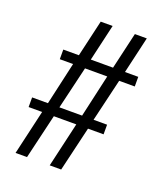

<svg xmlns="http://www.w3.org/2000/svg" viewBox="-119 -706 674 787"><g transform="rotate(20 217.5 -312.5)"><path d="M339 -423 295 -237H354V-195H286L240 0H190L235 -195H137L91 0H41L86 -195H27V-237H96L138 -423H80V-465H148L185 -625H237L200 -465H297L334 -625H386L349 -465H407V-423ZM287 -423H190L146 -237H245Z"/></g></svg>

Font: Gupter
Style: Regular
Weight: 400
Designer: Octavio Pardo
Version: Version 1.000